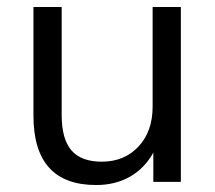

<svg xmlns="http://www.w3.org/2000/svg" viewBox="-20 -522 617 551"><path d="M256 9Q76 9 76 -190V-502H157V-192Q157 -123 185 -90.5Q213 -58 272 -58Q337 -58 377.5 -101.5Q418 -145 418 -216V-502H499V0H420V-84Q395 -39 353 -15Q311 9 256 9Z"/></svg>

Font: Mulish
Style: Regular
Weight: 400
Designer: Vernon Adams
Foundry: Vernon Adams
Version: Version 3.603; ttfautohint (v1.8.3)